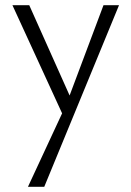

<svg xmlns="http://www.w3.org/2000/svg" viewBox="-20 -433 507 742"><path d="M440 -413 151 289H88L220 5L28 -413H93L249 -64L380 -413Z"/></svg>

Font: Isabella Sans
Style: Regular
Weight: 400
Designer: Original fonts by Christian Thalmann (Catharsis Fonts), Modifications by Cristiano Sobral
Version: Version 0.002;July 12, 2020;FontCreator 13.0.0.2655 64-bit; 